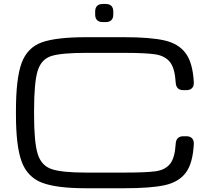

<svg xmlns="http://www.w3.org/2000/svg" viewBox="-20 -958 1087 993"><path d="M425.3 -765.6H622.1Q758.3 -765.6 831.3 -748.8Q904.3 -731.9 940.7 -682.1Q977.1 -632.3 982.4 -532.2Q983.4 -512.7 973.1 -502.2Q962.9 -491.7 943.8 -491.7H928.2Q909.7 -491.7 899.7 -501.7Q889.6 -511.7 888.7 -531.2Q884.3 -605 859.1 -637Q834 -668.9 783.9 -676.8Q733.9 -684.6 622.1 -684.6H425.3Q296.9 -684.6 245.4 -668.2Q193.8 -651.9 175 -592.3Q156.2 -532.7 156.2 -384.8V-365.2Q156.2 -221.7 175 -161.6Q193.8 -101.6 246.6 -83.5Q299.3 -65.4 425.3 -65.4H622.1Q736.8 -65.4 785.4 -72.3Q834 -79.1 859.1 -109.9Q884.3 -140.6 888.7 -213.9Q889.6 -233.4 899.7 -243.4Q909.7 -253.4 928.2 -253.4H943.8Q962.9 -253.4 973.1 -242.9Q983.4 -232.4 982.4 -212.9Q977.1 -112.8 940.7 -64.5Q904.3 -16.1 831.8 -0.2Q759.3 15.6 622.1 15.6H425.3Q272 15.6 197 -13.2Q122.1 -42 92.3 -121.3Q62.5 -200.7 62.5 -365.2V-384.8Q62.5 -553.7 92 -632.8Q121.6 -711.9 195.8 -738.8Q270 -765.6 425.3 -765.6ZM511.2 -937.5H526.9Q545.9 -937.5 555.9 -927.5Q565.9 -917.5 565.9 -898.4V-882.8Q565.9 -863.8 555.9 -853.8Q545.9 -843.8 526.9 -843.8H511.2Q492.2 -843.8 482.2 -853.8Q472.2 -863.8 472.2 -882.8V-898.4Q472.2 -917.5 482.2 -927.5Q492.2 -937.5 511.2 -937.5Z"/></svg>

Font: Gyrochrome
Style: Regular
Weight: 400
Designer: David Moles
Foundry: David Moles
Version: Version 1.005;Glyphs 3.2.3 (3260)